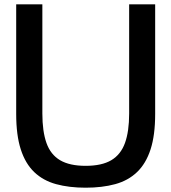

<svg xmlns="http://www.w3.org/2000/svg" viewBox="-20 -862 797 893"><path d="M378.3 11Q301.3 11 241 -5.5Q180.7 -22 139.3 -61.5Q98 -101 76.7 -167Q55.3 -233 55.3 -332V-842H177V-334Q177 -250.7 196.2 -196.8Q215.3 -143 259.5 -116.8Q303.7 -90.7 378.3 -90.7Q453.3 -90.7 497.5 -116.8Q541.7 -143 561.2 -196.8Q580.7 -250.7 580.7 -334V-842H701.7V-332Q701.7 -233 680.2 -167Q658.7 -101 617.3 -61.5Q576 -22 515.7 -5.5Q455.3 11 378.3 11Z"/></svg>

Font: Matangi Light
Style: Regular
Weight: 300
Designer: Prashant Pant
Foundry: The Graphic Ant
Version: Version 3.002